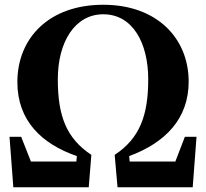

<svg xmlns="http://www.w3.org/2000/svg" viewBox="-20 -787 866 807"><path d="M36 0H353L364 -136C259 -206 223 -299 223 -454C223 -611 295 -727 414 -727C538 -727 603 -606 603 -454C603 -303 568 -206 462 -136L474 0H790L806 -212H757L717 -108H525L523 -131C675 -187 773 -288 773 -444C773 -625 641 -767 414 -767C186 -767 53 -627 53 -442C53 -280 155 -182 303 -131L301 -108H110L69 -212H20Z"/></svg>

Font: Noto Serif CJK SC Black
Style: Regular
Weight: 900
Designer: Ryoko NISHIZUKA 西塚涼子 (kana & ideographs); Frank Grießhammer (Latin, Greek & Cyrillic); Wenlong ZHANG 张文龙 (bopomofo); San
Foundry: Adobe
Version: Version 2.001;hotconv 1.1.0;makeotfexe 2.6.0